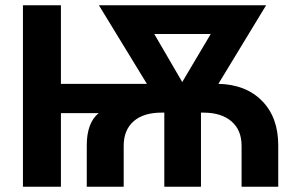

<svg xmlns="http://www.w3.org/2000/svg" viewBox="-20 -708 1117 728"><path d="M211 0H67V-688H211V-390H537L355 -688H989L808 -390Q912 -388 973.5 -325.5Q1035 -263 1035 -157V0H896V-155Q896 -215 857.5 -248Q819 -281 751 -281H742V0H603V-281H593Q524 -281 486.5 -248Q449 -215 449 -155V0H309V-157Q309 -242 354 -279H211ZM565 -579 671 -397 779 -579Z"/></svg>

Font: Libra Sans
Style: Bold
Weight: 700
Foundry: Context Ltd
Version: Version 1.000